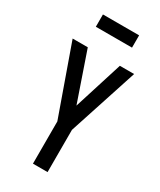

<svg xmlns="http://www.w3.org/2000/svg" viewBox="-202 -866 778 933"><g transform="rotate(30 187.5 -399.0)"><path d="M153 0V-237L16 -623H101L195 -350L281 -623H361L235 -237V0ZM85 -729V-798H288V-729Z"/></g></svg>

Font: Inconsolata Condensed SemiBold
Style: Regular
Weight: 600
Width: 3
Monospace: yes
Designer: Raph Levien, Cyreal, Brenton Simpson
Foundry: Raph Levien, Cyreal, Google
Version: Version 3.100; ttfautohint (v1.8.4.7-5d5b)